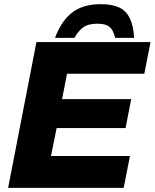

<svg xmlns="http://www.w3.org/2000/svg" viewBox="-20 -902 743 922"><path d="M19 0 155 -700H703L673 -548H302L278 -426H610L583 -287H252L225 -153H604L574 0ZM244 -720Q276 -804 328 -843Q380 -882 464 -882Q519 -882 552.5 -866Q586 -850 603.5 -814Q621 -778 624 -720H533Q526 -748 515.5 -762.5Q505 -777 488.5 -782.5Q472 -788 448 -788Q423 -788 404 -782.5Q385 -777 369.5 -762.5Q354 -748 337 -720Z"/></svg>

Font: REM
Style: Bold Italic
Weight: 700
Italic angle: -11°
Designer: Octavio Pardo
Foundry: Ashler Design
Version: Version 1.005;gftools[0.9.28]